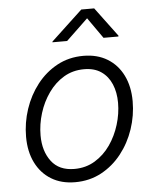

<svg xmlns="http://www.w3.org/2000/svg" viewBox="-54 -804 695 862"><g transform="rotate(-5 293.5 -373.0)"><path d="M250.5 11.7Q188 11.7 142.6 -16.1Q97.2 -43.9 72.5 -94Q47.9 -144 47.9 -210.4Q47.9 -273.9 68.1 -334.7Q88.4 -395.5 126.2 -444.1Q164.1 -492.7 217 -521.5Q270 -550.3 335.4 -550.3Q397.9 -550.3 443.6 -522.5Q489.3 -494.6 513.9 -444.6Q538.6 -394.5 538.6 -328.1Q538.6 -263.7 518.1 -202.9Q497.6 -142.1 459.5 -93.8Q421.4 -45.4 368.4 -16.8Q315.4 11.7 250.5 11.7ZM252 -47.9Q303.7 -47.9 344.7 -72.8Q385.7 -97.7 414.1 -138.4Q442.4 -179.2 457.5 -228.5Q472.7 -277.8 472.7 -326.7Q472.7 -374 457 -410.9Q441.4 -447.8 410.6 -469Q379.9 -490.2 333.5 -490.2Q282.7 -490.2 242.2 -466.1Q201.7 -441.9 172.9 -401.1Q144 -360.4 128.7 -310.8Q113.3 -261.2 113.3 -210.9Q113.3 -140.1 148.2 -94Q183.1 -47.9 252 -47.9ZM269 -623H202.6L203.6 -626.5L344.7 -758.3H402.8L501 -626.5L500 -623H433.1L367.2 -716.8Z"/></g></svg>

Font: Inter 16pt Light
Style: Italic
Weight: 300
Italic angle: -9.3988°
Version: Version 4.001;git-66647c0bb